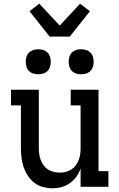

<svg xmlns="http://www.w3.org/2000/svg" viewBox="-20 -1001 640 1029"><path d="M261 8Q235 8 209.5 1Q184 -6 163.5 -22Q143 -38 128.5 -60.5Q114 -83 106 -107.5Q98 -132 95 -158Q92 -184 92 -210V-436H39V-520H188V-210Q188 -193 190 -176.5Q192 -160 198 -144.5Q204 -129 213.5 -115.5Q223 -102 237 -93Q251 -84 267 -80Q283 -76 300 -76Q317 -76 333 -80Q349 -84 363 -93Q377 -102 386.5 -115.5Q396 -129 402 -144.5Q408 -160 410 -176.5Q412 -193 412 -210V-436H359V-520H508V-84H561V0H412V-98Q404 -75 389.5 -54.5Q375 -34 354.5 -19.5Q334 -5 310 1.5Q286 8 261 8ZM415 -603Q401 -603 388 -607Q375 -611 365.5 -620.5Q356 -630 352 -643Q348 -656 348 -670Q348 -684 352 -697Q356 -710 365.5 -719.5Q375 -729 388 -733Q401 -737 415 -737Q429 -737 442 -733Q455 -729 464.5 -719.5Q474 -710 478 -697Q482 -684 482 -670Q482 -656 478 -643Q474 -630 464.5 -620.5Q455 -611 442 -607Q429 -603 415 -603ZM185 -603Q171 -603 158 -607Q145 -611 135.5 -620.5Q126 -630 122 -643Q118 -656 118 -670Q118 -684 122 -697Q126 -710 135.5 -719.5Q145 -729 158 -733Q171 -737 185 -737Q199 -737 212 -733Q225 -729 234.5 -719.5Q244 -710 248 -697Q252 -684 252 -670Q252 -656 248 -643Q244 -630 234.5 -620.5Q225 -611 212 -607Q199 -603 185 -603ZM246 -805 138 -941 191 -981 300 -864 409 -981 462 -941 354 -805Z"/></svg>

Font: Iosevka HT Medium Extended
Style: Regular
Weight: 500
Width: 7
Monospace: yes
Designer: Belleve Invis
Foundry: Belleve Invis
Version: Version 32.3.0; ttfautohint (v1.8.4)